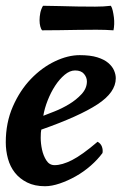

<svg xmlns="http://www.w3.org/2000/svg" viewBox="-35 -633 421 665"><path d="M108 -184Q106 -176 106 -156Q106 -136 110.5 -115Q115 -94 125.5 -77.5Q136 -61 154 -61Q180 -61 214.5 -78.5Q249 -96 303 -142Q314 -136 318 -125Q322 -114 320 -103Q303 -80 279 -59Q255 -38 227.5 -22.5Q200 -7 172 2.5Q144 12 121 12Q85 12 59 -1Q33 -14 16.5 -35Q0 -56 -7.5 -83.5Q-15 -111 -15 -140Q-15 -208 9.5 -264Q34 -320 72 -359.5Q110 -399 155 -420.5Q200 -442 241 -442Q278 -442 302 -434.5Q326 -427 340 -415Q354 -403 360 -389Q366 -375 366 -362Q366 -313 302.5 -271.5Q239 -230 108 -184ZM225 -389Q207 -389 189 -374Q171 -359 156 -336Q141 -313 130 -285Q119 -257 115 -232Q128 -237 153.5 -247Q179 -257 204 -272Q229 -287 247.5 -307Q266 -327 266 -351Q266 -365 256 -377Q246 -389 225 -389ZM114 -613Q139 -613 170 -612Q201 -611 232.5 -610.5Q264 -610 294.5 -610Q325 -610 349 -613Q353 -607 355.5 -596Q358 -585 359.5 -573Q361 -561 360.5 -549Q360 -537 358 -528Q330 -530 298.5 -530Q267 -530 235 -529.5Q203 -529 171 -528.5Q139 -528 111 -528Q107 -532 104.5 -541.5Q102 -551 102 -563Q102 -575 104.5 -588Q107 -601 114 -613Z"/></svg>

Font: Lusitana
Style: Bold Italic
Weight: 700
Designer: Ana Paula Megda
Foundry: Ana Paula Megda
Version: Version 1.000; ttfautohint (v1.1) -l 8 -r 50 -G 200 -x 14 -D